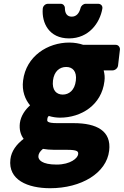

<svg xmlns="http://www.w3.org/2000/svg" viewBox="-20 -753 656 1015"><path d="M183 72C184 60 190 48 207 34C225 37 244 39 267 39H334C391 39 395 48 393 63C391 82 354 117 279 117C202 117 181 92 183 72ZM35 89C22 198 126 242 245 242C410 242 543 162 557 44C570 -61 491 -102 370 -102H283C225 -102 229 -114 230 -122C231 -132 233 -135 238 -140C257 -134 278 -131 297 -131C410 -131 517 -198 532 -323C535 -344 533 -362 528 -381H576C587 -381 602 -391 604 -406L614 -491C615 -502 607 -516 592 -516H420C400 -523 374 -528 346 -528C233 -528 118 -457 102 -327C95 -272 113 -227 139 -196C114 -174 90 -141 85 -102C81 -68 89 -40 105 -19C67 10 40 46 35 89ZM312 -253C279 -253 254 -275 260 -327C266 -377 296 -399 330 -399C363 -399 387 -377 381 -327C375 -275 344 -253 312 -253ZM345 -550C450 -550 508 -632 521 -707C524 -723 512 -733 499 -733H433C421 -733 409 -723 406 -711C398 -681 383 -665 359 -665C335 -665 323 -682 323 -711C323 -722 314 -733 301 -733H234C218 -733 207 -720 206 -707C200 -632 239 -550 345 -550Z"/></svg>

Font: Falling Sky
Style: BlkObl
Weight: 900
Designer: Paul D. Hunt
Foundry: Adobe Systems Incorporated
Version: Version 1.02